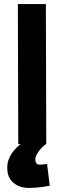

<svg xmlns="http://www.w3.org/2000/svg" viewBox="-20 -710 318 946"><path d="M68 -690H206L208 0H206Q203 2 194.5 9.5Q186 17 177 27.5Q168 38 161 51Q154 64 154 76Q154 86 158.5 93.5Q163 101 174 101Q176 101 182.5 101Q189 101 196 100Q204 99 212 98L225 205Q208 208 190 211Q175 213 157 214.5Q139 216 123 216Q76 216 46 190.5Q16 165 16 120Q15 98 21.5 79Q28 60 38.5 45Q49 30 60.5 18.5Q72 7 82 0H70Z"/></svg>

Font: Panefresco 999wt
Style: Regular
Weight: 900
Version: Version 1.001